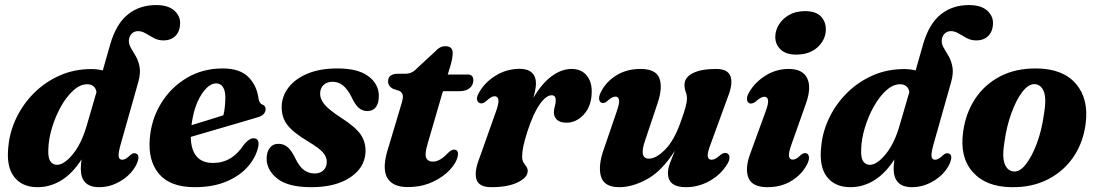

<svg xmlns="http://www.w3.org/2000/svg" viewBox="-20 -746 4436 777"><path d="M532.5 -81Q512.5 -40.5 470 -14.5Q427.5 11.5 381.5 11.5Q343 11.5 325 -7.8Q307 -27 307 -62.5Q307 -80.5 310 -101Q274 -44.5 228.8 -16.5Q183.5 11.5 132 11.5Q69 11.5 36.8 -30.8Q4.5 -73 14 -154.5Q19.5 -213.5 46.5 -269.5Q73.5 -325.5 118.2 -370Q163 -414.5 221.8 -440.5Q280.5 -466.5 349 -466.5Q374.5 -466.5 396 -461L426.5 -568Q450.5 -650 497.8 -687.8Q545 -725.5 611.5 -725.5Q660 -725.5 684.5 -704Q709 -682.5 709 -653.5Q709 -620.5 690.8 -601.5Q672.5 -582.5 641.5 -582.5Q620 -582.5 602.8 -591.8Q585.5 -601 570 -610.5Q554.5 -620 539 -620Q522.5 -620 512.5 -609.2Q502.5 -598.5 501.5 -582Q501 -566.5 510.2 -551.2Q519.5 -536 530 -517.8Q540.5 -499.5 545 -474.2Q549.5 -449 539.5 -413.5L468.5 -162.5Q458.5 -127.5 460.2 -113.5Q462 -99.5 475 -99.5Q488.5 -99.5 508 -119Q521 -129.5 530.5 -124.5Q549 -117.5 532.5 -81ZM175.5 -140.5Q174 -107 184 -93Q194 -79 210.5 -79Q239.5 -79 274.8 -122Q310 -165 331 -238L370.5 -373.5Q365 -405 332.5 -405Q304.5 -405 277 -380.2Q249.5 -355.5 227 -315.5Q204.5 -275.5 190.5 -229.2Q176.5 -183 175.5 -140.5Z M1025.5 -154Q1016.5 -110.5 984 -72.8Q951.5 -35 897 -11.8Q842.5 11.5 768 11.5Q669.5 11.5 624.2 -41.5Q579 -94.5 586 -183.5Q592 -262.5 631.5 -327.2Q671 -392 735.5 -430.5Q800 -469 881 -469Q951 -469 985.2 -434.2Q1019.5 -399.5 1026 -348Q1029.5 -327 1041.5 -323Q1054.5 -318.5 1055 -304.5Q1055 -294 1047.2 -284.8Q1039.5 -275.5 1018.5 -270Q991 -262 944.5 -248.2Q898 -234.5 846.2 -219.5Q794.5 -204.5 752 -192Q754 -86.5 842.5 -86.5Q919.5 -86.5 968 -162Q990.5 -188 1007.5 -186.5Q1030.5 -184.5 1025.5 -154ZM855 -408.5Q823.5 -408.5 794 -361.5Q764.5 -314.5 755 -239.5Q787.5 -249.5 822.5 -260.2Q857.5 -271 884 -279.5Q891.5 -309 892 -352Q892 -378 882.5 -393.2Q873 -408.5 855 -408.5Z M1253.5 -44Q1276 -44 1289.2 -57.2Q1302.5 -70.5 1302.5 -90.5Q1302.5 -111 1287.2 -128.8Q1272 -146.5 1224.5 -175Q1167.5 -209 1143.2 -240Q1119 -271 1120 -315.5Q1121 -357.5 1147.8 -392.2Q1174.5 -427 1224.5 -448Q1274.5 -469 1345.5 -469Q1429 -469 1470.8 -437.5Q1512.5 -406 1513 -359.5Q1513.5 -328.5 1501.2 -312.5Q1489 -296.5 1467.5 -296.5Q1447 -296.5 1432 -309.2Q1417 -322 1401.5 -355.5Q1386.5 -385 1368.2 -400Q1350 -415 1326 -415Q1302.5 -415 1289 -401.8Q1275.5 -388.5 1275.5 -366.5Q1275.5 -346 1291.8 -325Q1308 -304 1357.5 -271.5Q1420 -231.5 1440.8 -199.8Q1461.5 -168 1459 -127.5Q1455 -66 1396 -27.2Q1337 11.5 1239.5 11.5Q1146 11.5 1102.5 -23Q1059 -57.5 1059 -104.5Q1059.5 -132 1072 -148Q1084.5 -164 1106.5 -164Q1130 -164 1146 -148.8Q1162 -133.5 1176.5 -102.5Q1193 -69.5 1211.5 -56.8Q1230 -44 1253.5 -44Z M1595.5 -378.5 1570.5 -386.5Q1550.5 -397.5 1550.5 -416.5Q1550.5 -447.5 1590.5 -447.5H1618.5Q1634.5 -447.5 1646 -453Q1657.5 -458.5 1671 -473L1742 -538.5Q1750 -548 1760 -553.5Q1770 -559 1783 -559Q1812 -559 1812 -531.5Q1812 -523 1810 -510.2Q1808 -497.5 1803 -480.5L1792 -444.5H1873Q1895.5 -444.5 1895.5 -421.5Q1895.5 -401 1880.2 -389Q1865 -377 1839.5 -377H1772.5L1711.5 -167.5Q1698 -123.5 1704.5 -107.8Q1711 -92 1732 -92Q1760.5 -92 1792.5 -126.5Q1807 -141 1817.5 -140.5Q1836 -140 1833 -117Q1828 -88 1800.5 -58.5Q1773 -29 1729 -9Q1685 11 1630 11Q1566.5 11 1545.8 -29Q1525 -69 1553 -153L1602.5 -318.5Q1611.5 -346 1610.2 -358.8Q1609 -371.5 1595.5 -378.5Z M1924.5 -328Q1915 -329.5 1911.2 -339.8Q1907.5 -350 1916 -366.5Q1938 -409.5 1983.5 -438.5Q2029 -467.5 2083.5 -467.5Q2116 -467.5 2132.5 -451.8Q2149 -436 2149 -409Q2149 -396.5 2146 -381.2Q2143 -366 2138.5 -350Q2172 -407.5 2212 -437.2Q2252 -467 2293 -467Q2333 -467 2354.8 -440Q2376.5 -413 2374.5 -369Q2372.5 -314.5 2342 -282Q2311.5 -249.5 2273 -249.5Q2245.5 -249.5 2233.5 -261.8Q2221.5 -274 2221.5 -290.5Q2221.5 -303.5 2225.2 -315.5Q2229 -327.5 2229 -340.5Q2229 -360.5 2212.5 -360.5Q2190.5 -360.5 2164.8 -324.8Q2139 -289 2114.5 -214.5Q2103 -178.5 2098 -154.8Q2093 -131 2093 -112Q2093 -97.5 2098.5 -88.5Q2104 -79.5 2109.8 -72Q2115.5 -64.5 2115.5 -54Q2115.5 -27.5 2075.2 -8Q2035 11.5 1969 11.5Q1918 11.5 1908.2 -19.8Q1898.5 -51 1920 -105.5L1986 -291.5Q1999 -326.5 1997 -341.5Q1995 -356.5 1981.5 -356.5Q1974.5 -356.5 1966.8 -352Q1959 -347.5 1946.5 -336Q1934 -325.5 1924.5 -328Z M2921.5 -126Q2931 -122.5 2932 -110.2Q2933 -98 2923.5 -82.5Q2898 -40 2852.5 -14.2Q2807 11.5 2756 11.5Q2683 11.5 2683 -45.5Q2683 -63.5 2691.5 -86.5Q2700 -109.5 2711 -136Q2658.5 -53.5 2598.8 -21Q2539 11.5 2486.5 11.5Q2424.5 11.5 2412 -32Q2399.5 -75.5 2424 -143.5L2475.5 -294Q2487.5 -327.5 2485.2 -341.2Q2483 -355 2470.5 -355Q2456.5 -355 2436.5 -336Q2423.5 -325.5 2414 -330.5Q2406 -333.5 2404.5 -345.2Q2403 -357 2413 -376Q2434 -416.5 2475.5 -441.8Q2517 -467 2572 -467Q2634.5 -467 2648.5 -429.2Q2662.5 -391.5 2641.5 -329.5L2590 -175.5Q2565.5 -104 2606 -104Q2635.5 -104 2671.8 -140.8Q2708 -177.5 2733.5 -249.5Q2747.5 -288 2753.8 -310.5Q2760 -333 2760 -347.5Q2760 -362 2755 -374.5Q2750 -387 2750 -403Q2750 -432.5 2783.5 -449.8Q2817 -467 2878 -467Q2925.5 -467 2936.2 -437.2Q2947 -407.5 2925.5 -353.5L2856 -163Q2842 -127 2844.2 -113.2Q2846.5 -99.5 2859.5 -99.5Q2867 -99.5 2875.2 -104Q2883.5 -108.5 2897 -120Q2911.5 -130.5 2921.5 -126Z M3201.5 -525Q3160.5 -525 3138.8 -546Q3117 -567 3117.5 -598Q3118 -624 3132.8 -647.5Q3147.5 -671 3174.2 -686Q3201 -701 3238 -701Q3281.5 -701 3302 -679.5Q3322.5 -658 3322 -626Q3321.5 -585.5 3289 -555.2Q3256.5 -525 3201.5 -525ZM3183 -161.5Q3171 -128 3173 -114Q3175 -100 3188 -100Q3195 -100 3202.8 -104.2Q3210.5 -108.5 3221.5 -119.5Q3235 -130 3244.5 -125Q3252.5 -122 3253.8 -110Q3255 -98 3245.5 -79.5Q3224 -39 3182.5 -13.8Q3141 11.5 3086 11.5Q3024 11.5 3008.8 -26.5Q2993.5 -64.5 3017 -126.5L3077.5 -292.5Q3090.5 -326.5 3088.2 -340.5Q3086 -354.5 3073 -354.5Q3059.5 -354.5 3037 -334Q3022.5 -324 3013 -328Q3004.5 -331.5 3003 -343.2Q3001.5 -355 3011.5 -372.5Q3035.5 -413.5 3078.2 -440.2Q3121 -467 3172 -467Q3229 -467 3247 -428.5Q3265 -390 3240 -322.5Z M3822 -81Q3802 -40.5 3759.5 -14.5Q3717 11.5 3671 11.5Q3632.5 11.5 3614.5 -7.8Q3596.5 -27 3596.5 -62.5Q3596.5 -80.5 3599.5 -101Q3563.5 -44.5 3518.2 -16.5Q3473 11.5 3421.5 11.5Q3358.5 11.5 3326.2 -30.8Q3294 -73 3303.5 -154.5Q3309 -213.5 3336 -269.5Q3363 -325.5 3407.8 -370Q3452.5 -414.5 3511.2 -440.5Q3570 -466.5 3638.5 -466.5Q3664 -466.5 3685.5 -461L3716 -568Q3740 -650 3787.2 -687.8Q3834.5 -725.5 3901 -725.5Q3949.5 -725.5 3974 -704Q3998.5 -682.5 3998.5 -653.5Q3998.5 -620.5 3980.2 -601.5Q3962 -582.5 3931 -582.5Q3909.5 -582.5 3892.2 -591.8Q3875 -601 3859.5 -610.5Q3844 -620 3828.5 -620Q3812 -620 3802 -609.2Q3792 -598.5 3791 -582Q3790.5 -566.5 3799.8 -551.2Q3809 -536 3819.5 -517.8Q3830 -499.5 3834.5 -474.2Q3839 -449 3829 -413.5L3758 -162.5Q3748 -127.5 3749.8 -113.5Q3751.5 -99.5 3764.5 -99.5Q3778 -99.5 3797.5 -119Q3810.5 -129.5 3820 -124.5Q3838.5 -117.5 3822 -81ZM3465 -140.5Q3463.5 -107 3473.5 -93Q3483.5 -79 3500 -79Q3529 -79 3564.2 -122Q3599.5 -165 3620.5 -238L3660 -373.5Q3654.5 -405 3622 -405Q3594 -405 3566.5 -380.2Q3539 -355.5 3516.5 -315.5Q3494 -275.5 3480 -229.2Q3466 -183 3465 -140.5Z M4176.5 -469Q4282 -467.5 4334.2 -406.8Q4386.5 -346 4373.5 -245.5Q4364 -170 4324.5 -111.5Q4285 -53 4220.5 -20Q4156 13 4072 11.5Q3969.5 10 3916.5 -50Q3863.5 -110 3877.5 -211Q3887 -285 3924.8 -343.8Q3962.5 -402.5 4026 -436.2Q4089.5 -470 4176.5 -469ZM4083 -52Q4107.5 -50 4132 -81.8Q4156.5 -113.5 4176 -165.8Q4195.5 -218 4204 -279Q4215.5 -344 4205 -373.5Q4194.5 -403 4168.5 -405.5Q4142.5 -407 4117.2 -374Q4092 -341 4072.8 -287.5Q4053.5 -234 4045.5 -175.5Q4034.5 -112 4045.8 -83Q4057 -54 4083 -52Z"/></svg>

Font: Fraunces 72pt Soft
Style: Bold Italic
Weight: 700
Italic angle: -16°
Version: Version 1.000;[b76b70a41]